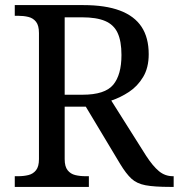

<svg xmlns="http://www.w3.org/2000/svg" viewBox="-20 -734 702 754"><path d="M38 0V-42H51Q73 -42 91.5 -46.5Q110 -51 121.5 -65.5Q133 -80 133 -109V-604Q133 -634 121.5 -648.5Q110 -663 91.5 -667.5Q73 -672 51 -672H38V-714H307Q394 -714 451 -692.5Q508 -671 536 -628.5Q564 -586 564 -521Q564 -468 542 -431.5Q520 -395 486.5 -373Q453 -351 417 -339L554 -122Q580 -82 604 -62Q628 -42 659 -42H662V0H648Q586 0 551.5 -6.5Q517 -13 496 -32.5Q475 -52 452 -90L317 -315H234V-109Q234 -80 245.5 -65.5Q257 -51 275.5 -46.5Q294 -42 316 -42H329V0ZM304 -362Q392 -362 424.5 -401Q457 -440 457 -518Q457 -572 442 -604.5Q427 -637 393 -651.5Q359 -666 302 -666H234V-362Z"/></svg>

Font: Noto Serif Hebrew
Style: Regular
Weight: 400
Designer: Monotype Design Team
Foundry: Monotype Imaging Inc.
Version: Version 2.003